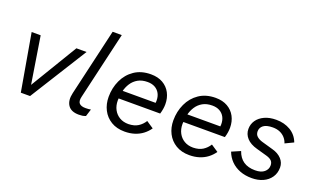

<svg xmlns="http://www.w3.org/2000/svg" viewBox="-79 -1150 2595 1581"><g transform="rotate(20 1218.5 -359.5)"><path d="M456 -500H545L232 0H151L64 -500H143L213 -60L193 -64Z M661 7Q592 7 565 -34.5Q538 -76 554 -143L690 -730H770L633 -140Q623 -99 639 -81Q655 -63 694 -63Q709 -63 720 -64Q731 -65 741 -67L721 -3Q705 3 692 5Q679 7 661 7Z M1062 9Q993 9 943.5 -21Q894 -51 868 -102Q842 -153 842 -216Q842 -294 873 -361Q904 -428 963.5 -468.5Q1023 -509 1108 -509Q1169 -509 1212.5 -484Q1256 -459 1279 -415.5Q1302 -372 1302 -317Q1302 -297 1298.5 -275.5Q1295 -254 1288 -231H881V-301H1253L1218 -273Q1221 -285 1222.5 -297Q1224 -309 1224 -320Q1224 -356 1209.5 -383Q1195 -410 1168 -425Q1141 -440 1103 -440Q1054 -440 1019.5 -420.5Q985 -401 963.5 -368Q942 -335 932.5 -294.5Q923 -254 923 -213Q923 -168 941.5 -133.5Q960 -99 993 -79.5Q1026 -60 1071 -60Q1122 -61 1155 -82Q1188 -103 1209 -137L1272 -95Q1250 -63 1219 -39.5Q1188 -16 1148.5 -3.5Q1109 9 1062 9Z M1629 9Q1560 9 1510.5 -21Q1461 -51 1435 -102Q1409 -153 1409 -216Q1409 -294 1440 -361Q1471 -428 1530.5 -468.5Q1590 -509 1675 -509Q1736 -509 1779.5 -484Q1823 -459 1846 -415.5Q1869 -372 1869 -317Q1869 -297 1865.5 -275.5Q1862 -254 1855 -231H1448V-301H1820L1785 -273Q1788 -285 1789.5 -297Q1791 -309 1791 -320Q1791 -356 1776.5 -383Q1762 -410 1735 -425Q1708 -440 1670 -440Q1621 -440 1586.5 -420.5Q1552 -401 1530.5 -368Q1509 -335 1499.5 -294.5Q1490 -254 1490 -213Q1490 -168 1508.5 -133.5Q1527 -99 1560 -79.5Q1593 -60 1638 -60Q1689 -61 1722 -82Q1755 -103 1776 -137L1839 -95Q1817 -63 1786 -39.5Q1755 -16 1715.5 -3.5Q1676 9 1629 9Z M2177 11Q2119 11 2072.5 -7Q2026 -25 1993.5 -58Q1961 -91 1944 -136L2020 -169Q2039 -114 2079 -86.5Q2119 -59 2181 -59Q2234 -59 2261.5 -82.5Q2289 -106 2289 -140Q2289 -166 2274 -181Q2259 -196 2227 -205L2138 -230Q2076 -247 2045 -281.5Q2014 -316 2014 -361Q2014 -403 2037 -436.5Q2060 -470 2103 -490Q2146 -510 2205 -510Q2276 -510 2330 -478Q2384 -446 2407 -385L2334 -350Q2325 -378 2306 -398.5Q2287 -419 2260.5 -430Q2234 -441 2200 -441Q2145 -441 2118.5 -421Q2092 -401 2092 -368Q2092 -340 2111.5 -323.5Q2131 -307 2160 -299L2258 -271Q2309 -257 2338.5 -225Q2368 -193 2368 -151Q2368 -101 2343 -64.5Q2318 -28 2275 -8.5Q2232 11 2177 11Z"/></g></svg>

Font: Work Sans
Style: Italic
Weight: 400
Italic angle: -13°
Designer: Wei Huang
Foundry: Wei Huang
Version: Version 2.012